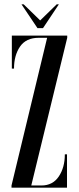

<svg xmlns="http://www.w3.org/2000/svg" viewBox="-20 -864 362 884"><path d="M33 0V-10L197 -690H158.5Q100 -690 72.2 -649.5Q44.5 -609 44.5 -548H34.5V-700H289.5V-690L124 -10H171Q222.5 -10 250.5 -51.2Q278.5 -92.5 278.5 -153.5H288.5V0ZM152.5 -734.5 79 -844H89L165 -770L241 -844H251L178 -734.5Z"/></svg>

Font: Imbue 100pt Medium
Style: Regular
Weight: 500
Designer: Tyler Finck
Foundry: Etcetera Type Company
Version: Version 1.102; ttfautohint (v1.8.3)